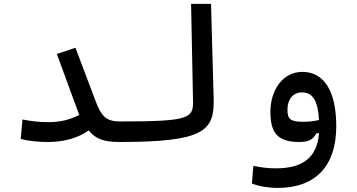

<svg xmlns="http://www.w3.org/2000/svg" viewBox="-20 -713 1798 968"><path d="M223.6 2.9C298.8 2.9 374.5 -16.6 427.2 -55.7C462.4 -10.3 507.3 2.4 580.1 2.9C603.5 2.9 622.6 -9.3 622.6 -55.2C622.6 -94.7 610.8 -100.6 585.9 -100.6C513.2 -100.6 490.7 -127.9 461.4 -205.1L360.4 -472.2L266.6 -440.9L379.4 -133.8C328.1 -106.4 276.4 -97.2 223.6 -97.2C176.3 -97.2 138.7 -102.1 93.3 -110.4L84.5 -12.7C129.4 -0.5 177.7 2.9 223.6 2.9Z M580.1 2.9C1011.7 2.9 1062 -52.2 1057.1 -219.7L1043.9 -693.4H943.4L953.1 -205.1C955.1 -116.7 936 -100.6 585.9 -100.6C566.4 -100.6 551.8 -89.4 551.8 -51.3C551.8 -16.1 561 2.9 580.1 2.9Z M1379.9 234.4C1572.3 234.4 1675.3 122.6 1675.3 -76.7C1675.3 -245.1 1619.1 -350.6 1503.9 -350.6C1405.8 -350.6 1343.3 -258.3 1343.3 -149.9C1343.3 -47.9 1375 2.9 1488.8 2.9C1540.5 2.9 1560.5 -12.7 1575.2 -41.5H1588.4C1578.1 90.8 1495.1 135.7 1371.1 135.7C1327.1 135.7 1295.4 130.9 1257.3 123L1250 211.9C1283.7 226.1 1333.5 234.4 1379.9 234.4ZM1588.4 -107.9C1561 -102.1 1538.6 -99.1 1510.3 -99.1C1444.3 -99.1 1429.2 -111.3 1429.2 -160.2C1429.2 -212.4 1457.5 -247.1 1502.4 -247.1C1555.7 -247.1 1583 -207 1588.4 -107.9Z"/></svg>

Font: Cascadia Mono NF
Style: Regular
Weight: 400
Monospace: yes
Designer: Aaron Bell
Foundry: Saja Typeworks
Version: Version 2404.023